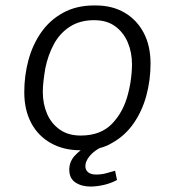

<svg xmlns="http://www.w3.org/2000/svg" viewBox="-20 -541 640 704"><path d="M312 143Q279 143 256.5 128Q234 113 234 81Q234 53 253 31Q264 19 276 10Q213 10 167 -16Q120 -42 94.5 -90Q69 -138 69 -203Q69 -263 84 -319.5Q99 -376 130.5 -421.5Q162 -467 211 -494Q260 -521 325 -521H331Q392 -521 437 -494.5Q482 -468 507 -420.5Q532 -373 532 -308Q532 -247 516.5 -190Q501 -133 469.5 -88Q438 -43 391 -17Q370 -4 345 2Q322 15 308 32Q293 51 293 68Q293 82 303 90.5Q313 99 333 99Q351 99 368.5 94.5Q386 90 402 85L409 119Q387 131 361 137Q335 143 312 143ZM276 -44Q350 -44 392 -88.5Q434 -133 450 -199Q455 -218 458 -236.5Q461 -255 462.5 -273Q464 -291 464 -305Q464 -349 448.5 -385.5Q433 -422 402.5 -444.5Q372 -467 325 -467Q273 -467 236 -443Q199 -419 177.5 -379Q156 -339 146 -290Q142 -266 139.5 -244.5Q137 -223 137 -204Q137 -160 152.5 -124Q168 -88 199 -66Q230 -44 276 -44Z"/></svg>

Font: Chivo Mono Medium ExtraLight
Style: Italic
Weight: 250
Italic angle: -8.05°
Monospace: yes
Version: Version 1.008